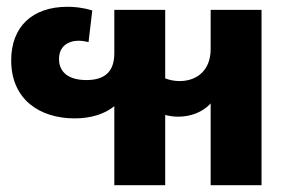

<svg xmlns="http://www.w3.org/2000/svg" viewBox="-20 -546 867 566"><path d="M317 0H467V-207C479 -204 492 -202 505 -202C542 -202 577 -215 601 -241V0H751V-517H601V-401C601 -342 564 -307 509 -307C494 -307 480 -310 467 -315V-517H317V-389C317 -337 291 -310 235 -310C181 -310 154 -334 154 -372C154 -409 180 -426 213 -426C219 -426 228 -425 241 -422L252 -515C224 -524 198 -526 179 -526C75 -526 13 -467 13 -368C13 -252 98 -197 200 -197C248 -197 289 -210 317 -233Z"/></svg>

Font: Noto Sans Thai UI
Style: Bold
Weight: 700
Designer: Monotype Design Team
Foundry: Monotype Imaging Inc.
Version: Version 2.000